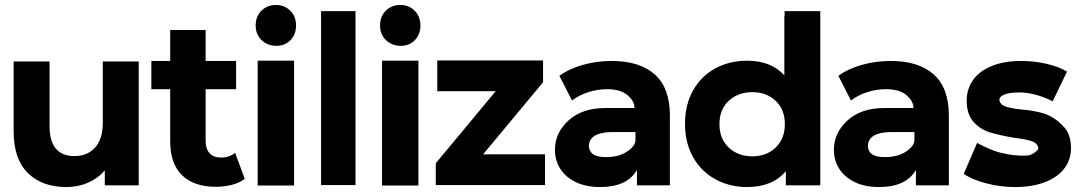

<svg xmlns="http://www.w3.org/2000/svg" viewBox="-20 -747 4369 775"><path d="M540 -499V1H403V-59Q374 -26 334 -9Q294 8 248 8Q150 8 92.5 -48.5Q35 -105 35 -217V-499H180V-238Q180 -117 281 -117Q332 -117 363.5 -151Q395 -185 395 -252V-499Z M968 -25Q947 -9 916 -1Q885 7 852 7Q763 7 715 -39.5Q667 -86 667 -177V-387H591V-501H667V-626H810V-501H933V-387H810V-179Q810 -146 826 -128.5Q842 -111 872 -111Q906 -111 929 -130Z M1020 -502H1167V2H1020ZM1094 -727Q1128 -727 1151.5 -704Q1175 -681 1175 -644Q1175 -608 1152.5 -585Q1130 -562 1096 -562Q1060 -562 1036 -585Q1012 -608 1012 -644Q1012 -681 1035.5 -704Q1059 -727 1094 -727Z M1276 -702H1415V0H1276Z M1522 -502H1669V2H1522ZM1596 -727Q1630 -727 1653.5 -704Q1677 -681 1677 -644Q1677 -608 1654.5 -585Q1632 -562 1598 -562Q1562 -562 1538 -585Q1514 -608 1514 -644Q1514 -681 1537.5 -704Q1561 -727 1596 -727Z M2180 0H1739V-88L1981 -379H1745V-503H2172V-415L1930 -124H2180Z M2545 -182V-214H2448Q2357 -212 2357 -156Q2360 -129 2383 -119.5Q2406 -110 2449 -114Q2488 -118 2516.5 -139Q2545 -160 2545 -182ZM2684 -281V1H2551V-61Q2511 8 2403 8Q2346 8 2305 -11.5Q2264 -31 2242 -65Q2220 -99 2220 -142Q2220 -211 2275 -261Q2330 -311 2424 -311H2541Q2542 -337 2514 -362Q2486 -387 2430 -387Q2391 -387 2353 -374.5Q2315 -362 2289 -341L2238 -441Q2278 -470 2334 -485.5Q2390 -501 2449 -501Q2562 -501 2623 -446.5Q2684 -392 2684 -281Z M3148 -246Q3148 -305 3111 -340Q3074 -375 3017 -375Q2959 -375 2921.5 -340Q2884 -305 2884 -246Q2884 -187 2921.5 -151.5Q2959 -116 3017 -116Q3074 -116 3111 -151.5Q3148 -187 3148 -246ZM3291 1H3152V-56Q3098 8 2996 8Q2925 8 2867.5 -23.5Q2810 -55 2777.5 -113Q2745 -171 2745 -247Q2745 -324 2777.5 -382Q2810 -440 2867.5 -471Q2925 -502 2996 -502Q3092 -502 3146 -443V-683H3147V-702H3291Z M3671 -182V-214H3574Q3483 -212 3483 -156Q3486 -129 3509 -119.5Q3532 -110 3575 -114Q3614 -118 3642.5 -139Q3671 -160 3671 -182ZM3810 -281V1H3677V-61Q3637 8 3529 8Q3472 8 3431 -11.5Q3390 -31 3368 -65Q3346 -99 3346 -142Q3346 -211 3401 -261Q3456 -311 3550 -311H3667Q3668 -337 3640 -362Q3612 -387 3556 -387Q3517 -387 3479 -374.5Q3441 -362 3415 -341L3364 -441Q3404 -470 3460 -485.5Q3516 -501 3575 -501Q3688 -501 3749 -446.5Q3810 -392 3810 -281Z M3870 -45 3924 -170Q3981 -140 4015 -131.5Q4049 -123 4073.5 -120.5Q4098 -118 4123.5 -119Q4149 -120 4171 -145Q4171 -167 4147 -176Q4123 -185 4073 -191Q4014 -201 3976 -212.5Q3938 -224 3910 -254.5Q3882 -285 3882 -341Q3882 -388 3908 -424.5Q3934 -461 3984 -481Q4034 -501 4103 -501Q4154 -501 4204 -489.5Q4254 -478 4287 -458L4229 -338Q4170 -369 4103 -374Q4055 -374 4035.5 -366Q4016 -358 4014 -347Q4014 -324 4043.5 -315.5Q4073 -307 4125 -303Q4186 -295 4217 -279.5Q4248 -264 4275.5 -233.5Q4303 -203 4303 -149Q4303 -103 4276.5 -67.5Q4250 -32 4198.5 -12Q4147 8 4077 8Q4018 8 3961 -7Q3904 -22 3870 -45Z"/></svg>

Font: Montserrat GRBold
Style: Regular
Weight: 700
Designer: Julieta Ulanovsky
Foundry: Julieta Ulanovsky
Version: Version 1.00 May 29, 2023, initial release